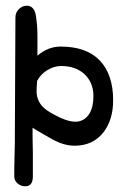

<svg xmlns="http://www.w3.org/2000/svg" viewBox="-20 -452 446 672"><path d="M68 200Q53 200 41.5 190Q30 180 30 166Q30 152 30 133Q30 114 31 91Q32 63 32 45Q32 27 32 18L34 -391Q34 -408 46 -420Q58 -432 74 -432Q100 -432 106 -396Q108 -382 109.5 -365Q111 -348 111 -327V-257Q148 -289 192 -289Q283 -289 329.5 -240Q376 -191 376 -101Q376 -34 343 10Q306 58 241 58Q204 58 164 36Q147 26 129 16Q111 6 94 -5Q94 9 94 30.5Q94 52 95 81V166Q95 200 68 200ZM243 -26Q276 -26 294 -56Q307 -79 307 -116Q307 -164 274 -194Q243 -221 194 -221Q169 -221 145.5 -206.5Q122 -192 110 -169Q109 -156 108.5 -147Q108 -138 108 -133Q108 -98 134 -74Q149 -60 191 -40Q222 -26 243 -26Z"/></svg>

Font: Dongol
Style: Regular
Weight: 400
Designer: Abdo Mohamed and Ibrahim Hamdi
Foundry: Protype Foundry
Version: Version 1.000;hotconv 1.0.109;makeotfexe 2.5.65596